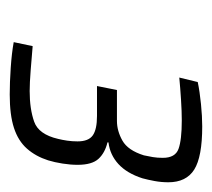

<svg xmlns="http://www.w3.org/2000/svg" viewBox="-40 -802 426 385"><g transform="rotate(90 172.5 -609.0)"><path d="M169 -416Q145 -416 115.5 -418Q86 -420 64 -424L72 -462Q95 -460 120.5 -458Q146 -456 162 -456Q198 -456 223.5 -465Q249 -474 258 -513Q260 -521 261.5 -531Q263 -541 263 -552Q263 -574 251 -582.5Q239 -591 212 -591H152L160 -631H222Q242 -631 261.5 -642Q281 -653 291 -685Q293 -694 294.5 -703Q296 -712 296 -723Q296 -748 278 -754.5Q260 -761 221 -761Q203 -761 179.5 -759.5Q156 -758 135 -756L144 -793Q163 -797 188 -799.5Q213 -802 233 -802Q294 -802 319.5 -786Q345 -770 345 -734Q345 -720 342.5 -706.5Q340 -693 337 -682Q327 -651 308.5 -634Q290 -617 265 -614V-612Q286 -607 298 -594Q310 -581 310 -552Q310 -538 307.5 -522Q305 -506 301 -493Q293 -468 277.5 -450.5Q262 -433 236 -424.5Q210 -416 169 -416Z"/></g></svg>

Font: Saira SemiCondensed Light
Style: Italic
Weight: 300
Width: 4
Italic angle: -12°
Designer: Hector Gatti with collaboration of the Omnibus-Type team
Foundry: Omnibus-Type
Version: Version 1.101